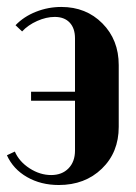

<svg xmlns="http://www.w3.org/2000/svg" viewBox="-20 -525 393 555"><path d="M323.2 -336.9V-158.2Q323.2 -84.5 274.4 -37.4Q225.6 9.8 149.9 9.8Q98.1 9.8 58.1 -13.2Q18.1 -36.1 0 -76.2L22.9 -86.9Q35.6 -57.6 65.7 -38.3Q95.7 -19 127.9 -19Q159.2 -19 178 -38.3Q196.8 -57.6 196.8 -89.8V-233.9H69.8V-259.8H196.8V-414.1Q196.8 -443.4 181.4 -459.7Q166 -476.1 138.2 -476.1Q113.8 -476.1 87.4 -464.4Q61 -452.6 43.9 -434.1L24.9 -452.1Q48.8 -477.1 84 -491Q119.1 -504.9 157.2 -504.9Q229 -504.9 276.1 -457.3Q323.2 -409.7 323.2 -336.9Z"/></svg>

Font: Moniqa Black Heading
Style: Regular
Weight: 900
Designer: Rajesh Rajput
Foundry: Rajesh Rajput
Version: Version 1.000